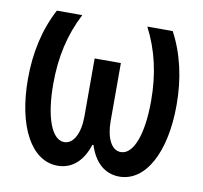

<svg xmlns="http://www.w3.org/2000/svg" viewBox="-66 -611 733 692"><g transform="rotate(10 300.0 -265.0)"><path d="M413 10C509 10 572 -106 572 -280C572 -375 553 -463 512 -540H419C460 -461 479 -376 479 -278C479 -157 450 -78 403 -78C369 -78 348 -120 348 -182V-394H252V-182C252 -120 230 -78 196 -78C150 -78 121 -157 121 -278C121 -376 140 -461 181 -540H88C47 -463 28 -375 28 -280C28 -106 91 10 187 10C241 10 279 -26 298 -86H302C321 -26 359 10 413 10Z"/></g></svg>

Font: CommitMono
Style: 500Regular
Weight: 500
Monospace: yes
Designer: Eigil Nikolajsen
Foundry: Eigil Nikolajsen
Version: Version 1.143